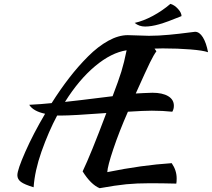

<svg xmlns="http://www.w3.org/2000/svg" viewBox="-20 -903 1108 1004"><path d="M776.9 -418Q829.6 -418 859.4 -400.1Q889.2 -382.3 889.2 -350.1Q889.2 -332 880.9 -318.8Q831.5 -324.2 773.9 -324.2Q732.9 -324.2 648.9 -318.8Q603 -214.4 572.8 -124.3Q542.5 -34.2 541 -2.9Q721.2 -39.6 877.9 -49.8Q903.8 -12.2 903.8 29.8Q903.8 48.3 901.9 57.1Q827.6 55.2 762.2 55.2Q695.3 55.2 640.4 60.5Q585.4 65.9 501 81.1Q455.1 62 412.1 -6.8Q454.6 -95.2 536.1 -312Q357.4 -298.8 300.8 -298.8H278.8Q234.4 -215.8 196.8 -109.9Q161.6 -9.3 155.8 76.2Q107.9 62 89.4 48.1Q70.8 34.2 70.8 13.2Q70.8 -15.1 112.3 -109.1Q153.8 -203.1 215.8 -308.1Q153.8 -321.3 132.8 -355Q194.3 -357.9 250 -363.8Q295.4 -435.5 342 -495.8Q388.7 -556.2 440.7 -608.2Q492.7 -660.2 546.1 -689.7Q599.6 -719.2 647.9 -719.2Q666 -719.2 703.4 -717.5Q740.7 -715.8 758.8 -715.8Q808.6 -715.8 864.7 -721.2Q920.9 -726.6 958.5 -731.7Q996.1 -736.8 1000 -736.8Q1022.9 -736.8 1040.8 -708Q1058.6 -679.2 1067.9 -629.9Q1042 -639.2 976.1 -644.5Q910.2 -649.9 831.1 -649.9Q803.2 -649.9 788.1 -648.9L797.9 -634.8Q784.2 -616.7 764.4 -576.4Q744.6 -536.1 689.9 -414.1Q700.7 -414.6 731.2 -416.3Q761.7 -418 776.9 -418ZM642.1 -640.1Q562 -627.9 477.3 -557.1Q392.6 -486.3 319.8 -370.1Q369.6 -375 568.8 -399.9Q600.1 -481.9 614.5 -528.3Q628.9 -574.7 642.1 -640.1ZM871.1 -882.8Q892.1 -877 910.6 -856.7Q929.2 -836.4 929.2 -818.8Q853.5 -787.6 812 -775.9Q770.5 -764.2 738.8 -764.2Q707.5 -764.2 684.1 -783.2Q729 -793 779.1 -819.8Q829.1 -846.7 871.1 -882.8Z"/></svg>

Font: Kaushan Script
Style: Regular
Weight: 400
Designer: Pablo Impallari
Foundry: Pablo Impallari
Version: Version 1.002